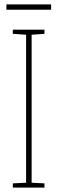

<svg xmlns="http://www.w3.org/2000/svg" viewBox="-20 -848 259 868"><path d="M211 -828H9V-804H211ZM181 0V-19L123 -22V-691L181 -695V-714H38V-695L98 -691V-22L38 -19V0Z"/></svg>

Font: Noto Sans Myanmar UI ExtraCondensed Thin
Style: Regular
Weight: 100
Width: 2
Designer: Monotype Design Team
Foundry: Monotype Imaging Inc.
Version: Version 2.103